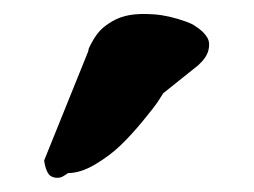

<svg xmlns="http://www.w3.org/2000/svg" viewBox="-20 -1046 362 274"><path d="M246 -1015Q248 -1014 252 -1012.5Q256 -1011 264 -1005Q272 -999 276 -992Q280 -985 277.5 -974.5Q275 -964 263 -953L213 -913Q210 -908 205 -900.5Q200 -893 184 -873.5Q168 -854 152.5 -839Q137 -824 116 -811.5Q95 -799 77 -799Q76 -798 75 -797.5Q74 -797 71 -795Q68 -793 65 -792.5Q62 -792 58.5 -792.5Q55 -793 52 -795Q49 -797 46.5 -803Q44 -809 43 -817L106 -973Q106 -975 107 -977.5Q108 -980 112.5 -988Q117 -996 123 -1002.5Q129 -1009 140 -1015.5Q151 -1022 165 -1024.5Q179 -1027 200 -1025.5Q221 -1024 246 -1015Z"/></svg>

Font: Beth Ellen
Style: Regular
Weight: 400
Designer: Alyson Diaz
Version: Version 2.000